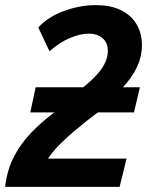

<svg xmlns="http://www.w3.org/2000/svg" viewBox="-29 -728 591 748"><path d="M-9 0Q-1 -68 26 -119Q53 -170 92 -210.5Q131 -251 176 -285L183 -290H89L110 -388H295Q330 -416 351 -440Q372 -464 381.5 -486Q391 -508 391 -530Q391 -563 369.5 -580Q348 -597 318 -597Q284 -597 243.5 -580Q203 -563 164 -528L120 -621Q159 -663 221 -685.5Q283 -708 344 -708Q402 -708 442 -688.5Q482 -669 503 -633.5Q524 -598 524 -552Q524 -509 505.5 -468.5Q487 -428 450 -388H516L493 -290H353L344 -284Q333 -276 309.5 -257.5Q286 -239 257 -214.5Q228 -190 201.5 -163Q175 -136 158 -110H464L437 0Z"/></svg>

Font: Ubuntu Sans
Style: Bold Italic
Weight: 700
Italic angle: -13.5°
Designer: Dalton Maag Ltd
Foundry: Dalton Maag Ltd
Version: Version 1.006